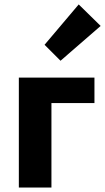

<svg xmlns="http://www.w3.org/2000/svg" viewBox="-20 -846 474 866"><path d="M65 0V-496H406V-381H212V0ZM253 -572 181 -644 335 -826 434 -729Z"/></svg>

Font: hySource Sans Pro
Style: Bold
Weight: 700
Designer: Paul D. Hunt
Foundry: Adobe Systems Incorporated
Version: Version 2.021;PS 2.000;hotconv 1.0.86;makeotf.lib2.5.63406